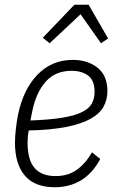

<svg xmlns="http://www.w3.org/2000/svg" viewBox="-20 -776 497 808"><path d="M211 12Q126 12 84.5 -37Q43 -86 43 -175Q43 -201 46.5 -231.5Q50 -262 55 -289Q77 -399 137.5 -461.5Q198 -524 286 -524Q349 -524 390.5 -491Q432 -458 432 -393Q432 -356 415.5 -326.5Q399 -297 360 -275.5Q321 -254 257.5 -241.5Q194 -229 101 -227Q98 -212 97 -198.5Q96 -185 96 -176Q96 -103 125.5 -69Q155 -35 214 -35Q267 -35 304 -62Q341 -89 367 -135L402 -107Q370 -47 321.5 -17.5Q273 12 211 12ZM281 -478Q213 -478 172.5 -432.5Q132 -387 116 -309L108 -269Q189 -272 241.5 -280.5Q294 -289 324.5 -304Q355 -319 366.5 -340.5Q378 -362 378 -390Q378 -437 351.5 -457.5Q325 -478 281 -478ZM353 -756 435 -614 405 -594 319 -716 189 -594 160 -617 293 -756Z"/></svg>

Font: IBM Plex Sans Condensed Light
Style: Italic
Weight: 300
Width: 3
Italic angle: -11°
Designer: Mike Abbink, Paul van der Laan, Pieter van Rosmalen
Foundry: Bold Monday
Version: Version 1.3